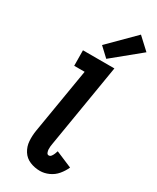

<svg xmlns="http://www.w3.org/2000/svg" viewBox="-247 -1055 927 1132"><g transform="rotate(30 217.0 -489.0)"><path d="M239 8Q269 8 299 -5.5Q329 -19 350 -44Q371 -69 384 -98L273 -145Q270 -136 266.5 -126.5Q263 -117 256 -107Q249 -97 239 -97Q229 -97 225 -107.5Q221 -118 220.5 -127.5Q220 -137 221 -147.5Q222 -158 224 -168L318 -735H104L105 -630H176L102 -186Q96 -149 98.5 -113.5Q101 -78 119.5 -48.5Q138 -19 170.5 -5.5Q203 8 239 8ZM248 -760 434 -912 354 -986 186 -818Z"/></g></svg>

Font: Iosevka Sparkle
Style: Bold Italic
Weight: 700
Italic angle: -9°
Designer: Belleve Invis
Foundry: Belleve Invis
Version: Version 4.5.0; ttfautohint (v1.8.3)